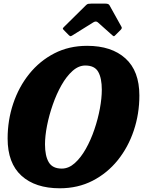

<svg xmlns="http://www.w3.org/2000/svg" viewBox="-20 -1020 796 1058"><path d="M228 -224.5Q228 -160.5 248.8 -125.8Q269.5 -91 320.5 -91Q358.5 -91 392 -121Q425.5 -151 453 -199.8Q480.5 -248.5 500.2 -306.8Q520 -365 530.5 -422.2Q541 -479.5 541 -525.5Q541 -589.5 521.2 -624.2Q501.5 -659 450 -659Q413 -659 379.5 -629Q346 -599 318.5 -550.2Q291 -501.5 270.8 -443.2Q250.5 -385 239.2 -327.8Q228 -270.5 228 -224.5ZM309.5 17.5Q174.5 17.5 98.2 -51.8Q22 -121 22 -256.5Q22 -357.5 52.8 -449.2Q83.5 -541 141.2 -612.8Q199 -684.5 279.5 -726Q360 -767.5 460 -767.5Q594.5 -767.5 671.2 -698.2Q748 -629 748 -493.5Q748 -392.5 717.2 -300.8Q686.5 -209 628.8 -137.2Q571 -65.5 490.2 -24Q409.5 17.5 309.5 17.5ZM359 -826.5 330.5 -855.5Q325.5 -861 326.2 -863.5Q327 -866 333 -872L454 -991.5Q460 -997.5 465.8 -998.8Q471.5 -1000 482.5 -1000H561.5Q578 -1000 583 -991.5L649.5 -872Q654 -865 645.5 -856L615.5 -826Q609 -819.5 606.8 -820.2Q604.5 -821 599 -825.5L519.5 -896.5Q509 -906 494.5 -897L376.5 -823.5Q369.5 -819.5 366.2 -821Q363 -822.5 359 -826.5Z"/></svg>

Font: Besley* Narrow Heavy
Style: Italic
Weight: 800
Width: 4
Italic angle: -13°
Designer: Owen Earl
Foundry: indestructible type*
Version: Version 3.000; ttfautohint (v1.8.3)